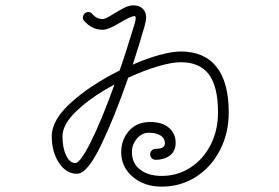

<svg xmlns="http://www.w3.org/2000/svg" viewBox="-20 -727 1040 716"><path d="M833 -308Q833 -230 800 -166.5Q767 -103 710 -67Q653 -31 583 -31Q518 -31 475 -67.5Q432 -104 432 -160Q432 -206 461 -239Q490 -272 540 -272Q585 -272 610 -250.5Q635 -229 635 -195Q635 -163 613.5 -147Q592 -131 560 -131Q552 -131 546 -137Q540 -143 540 -152Q540 -160 546 -166Q552 -172 560 -172Q595 -172 595 -192Q595 -212 578 -222Q561 -232 536 -232Q509 -232 490.5 -210Q472 -188 472 -160Q472 -118 502.5 -94.5Q533 -71 583 -71Q642 -71 690 -102Q738 -133 765.5 -187Q793 -241 793 -308Q793 -404 759 -449.5Q725 -495 654 -495Q621 -495 568.5 -479.5Q516 -464 458 -437Q406 -287 355.5 -183Q305 -79 267 -79Q227 -79 200 -119.5Q173 -160 173 -219Q173 -280 246 -345.5Q319 -411 426 -464Q449 -529 481 -635Q486 -650 486 -661Q486 -663 485 -665Q484 -667 482 -667Q468 -667 425 -641Q384 -616 363 -616Q323 -616 294 -649Q289 -654 289 -662Q289 -670 295 -676Q301 -682 309 -682Q319 -682 324 -675Q333 -665 342 -660.5Q351 -656 363 -656Q373 -656 405 -676Q429 -691 445.5 -699Q462 -707 478 -707Q500 -707 512.5 -694.5Q525 -682 525 -661Q525 -651 519 -629Q502 -569 475 -486Q527 -509 574.5 -522Q622 -535 654 -535Q742 -535 787.5 -477.5Q833 -420 833 -308ZM407 -412Q323 -367 268 -315.5Q213 -264 213 -219Q213 -176 226.5 -147.5Q240 -119 261 -119Q279 -119 318.5 -197.5Q358 -276 407 -412Z"/></svg>

Font: Tsukimi Rounded Light
Style: Regular
Weight: 300
Designer: Takashi Funayama
Foundry: Takashi Funayama
Version: Version 1.032; ttfautohint (v1.8.3)